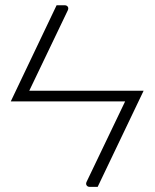

<svg xmlns="http://www.w3.org/2000/svg" viewBox="-20 -728 602 748"><path d="M94 -374.5H539.5L360.5 0H329.5Q321.5 0 317.5 -5.8Q313.5 -11.5 317.5 -20L467.5 -333H22L200.5 -707.5H232Q240 -707.5 244 -701.8Q248 -696 244 -687.5Z"/></svg>

Font: Lato Light
Style: Regular
Weight: 300
Designer: Lukasz Dziedzic
Foundry: tyPoland Lukasz Dziedzic
Version: Version 2.007; 2014-02-27